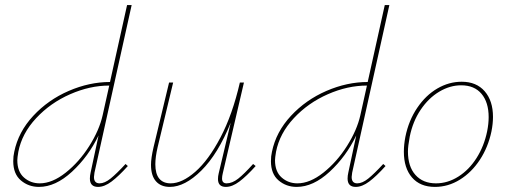

<svg xmlns="http://www.w3.org/2000/svg" viewBox="-20 -731 1999 754"><path d="M473 -87 482 -79Q446 -39 418 -18Q390 3 365 3Q333 3 333 -30Q333 -41 336 -54L367 -199Q327 -116 262.5 -56.5Q198 3 133 3Q92 3 62 -22.5Q32 -48 32 -98Q32 -118 36 -135Q52 -213 110.5 -276Q169 -339 250 -374Q331 -409 412 -409L479 -711H497L351 -53Q349 -41 349 -36Q349 -11 371 -11Q391 -11 414.5 -30Q438 -49 473 -87ZM383 -278 409 -395Q333 -395 255.5 -361Q178 -327 122 -267Q66 -207 52 -135Q48 -111 48 -102Q48 -57 74 -34Q100 -11 136 -11Q185 -11 238 -53Q291 -95 330.5 -157.5Q370 -220 383 -278Z M984 -79Q948 -39 920 -18Q892 3 867 3Q836 3 836 -28Q836 -39 839 -51L886 -249Q836 -126 771 -61.5Q706 3 647 3Q612 3 592.5 -19Q573 -41 573 -84Q573 -110 583 -153L644 -407H660L599 -153Q590 -114 590 -86Q590 -48 605.5 -29.5Q621 -11 650 -11Q695 -11 747 -56.5Q799 -102 846 -191.5Q893 -281 922 -407H938L855 -51Q852 -39 852 -30Q852 -11 870 -11Q892 -11 915.5 -29.5Q939 -48 974 -87Z M1485 -87 1494 -79Q1458 -39 1430 -18Q1402 3 1377 3Q1345 3 1345 -30Q1345 -41 1348 -54L1379 -199Q1339 -116 1274.5 -56.5Q1210 3 1145 3Q1104 3 1074 -22.5Q1044 -48 1044 -98Q1044 -118 1048 -135Q1064 -213 1122.5 -276Q1181 -339 1262 -374Q1343 -409 1424 -409L1491 -711H1509L1363 -53Q1361 -41 1361 -36Q1361 -11 1383 -11Q1403 -11 1426.5 -30Q1450 -49 1485 -87ZM1395 -278 1421 -395Q1345 -395 1267.5 -361Q1190 -327 1134 -267Q1078 -207 1064 -135Q1060 -111 1060 -102Q1060 -57 1086 -34Q1112 -11 1148 -11Q1197 -11 1250 -53Q1303 -95 1342.5 -157.5Q1382 -220 1395 -278Z M1566 -135Q1566 -163 1572 -194Q1585 -258 1618.5 -307.5Q1652 -357 1697.5 -383.5Q1743 -410 1793 -410Q1851 -410 1883.5 -372.5Q1916 -335 1916 -272Q1916 -245 1910 -215Q1897 -153 1864.5 -103.5Q1832 -54 1786 -25.5Q1740 3 1688 3Q1630 3 1598 -34Q1566 -71 1566 -135ZM1893 -215Q1899 -245 1899 -271Q1899 -329 1871 -362.5Q1843 -396 1791 -396Q1747 -396 1705 -371Q1663 -346 1632 -300Q1601 -254 1589 -194Q1582 -157 1582 -136Q1582 -77 1611.5 -44Q1641 -11 1692 -11Q1738 -11 1780 -37.5Q1822 -64 1851.5 -110.5Q1881 -157 1893 -215Z"/></svg>

Font: Ysabeau Thin
Style: Italic
Weight: 200
Italic angle: -12°
Designer: Christian Thalmann (Catharsis Fonts)
Version: Version 0.003